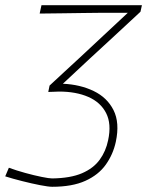

<svg xmlns="http://www.w3.org/2000/svg" viewBox="-86 -514 568 736"><path d="M114 202Q100 202 67.8 195.8Q35.5 189.5 -1.2 180.2Q-38 171 -66 162L-52 129Q-23.5 139.5 11 149Q45.5 158.5 74 164.2Q102.5 170 114 170Q184.5 169 228.5 150Q272.5 131 296.2 98.2Q320 65.5 328.5 23.5Q342 -39 320.8 -80.5Q299.5 -122 252.5 -142.5Q205.5 -163 140.5 -163Q131 -162.5 119.8 -162.2Q108.5 -162 99 -161.5L104 -186Q132.5 -212.5 161.2 -239Q190 -265.5 217 -290.5L404 -465H307Q277.5 -465 236.2 -464.2Q195 -463.5 150.5 -463Q106 -462.5 66 -462L73 -494H458L452.5 -469Q402.5 -422.5 352.8 -376.5Q303 -330.5 252.5 -284L155 -193Q221.5 -190 273.2 -165Q325 -140 349.2 -91.8Q373.5 -43.5 358 29.5Q347.5 78 319.5 117.2Q291.5 156.5 241.2 179.2Q191 202 114 202Z"/></svg>

Font: Commissioner Loud Thin
Style: Italic
Weight: 100
Italic angle: -12°
Designer: Kostas Bartsokas
Foundry: Kostas Bartsokas
Version: Version 1.000; ttfautohint (v1.8.3)